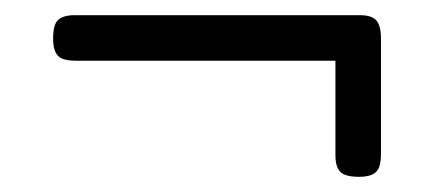

<svg xmlns="http://www.w3.org/2000/svg" viewBox="-20 -366 566 253"><path d="M453 -133Q442 -133 435 -135.5Q428 -138 425 -144.5Q422 -151 422 -161V-286H80Q69 -286 62.5 -288.5Q56 -291 53 -297.5Q50 -304 50 -315Q50 -327 52.5 -333.5Q55 -340 61.5 -343Q68 -346 78 -346H454Q470 -346 476 -339Q482 -332 482 -315V-163Q482 -152 479.5 -145.5Q477 -139 470.5 -136Q464 -133 453 -133Z"/></svg>

Font: Fredoka Light Light
Style: Regular
Weight: 300
Version: Version 2.001